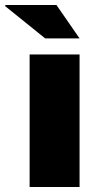

<svg xmlns="http://www.w3.org/2000/svg" viewBox="-58 -745 397 765"><path d="M60 0V-528H259V0ZM259 -592H122L-38 -721L-36 -725H167Z"/></svg>

Font: Archivo SemiBold Black
Style: Regular
Weight: 900
Version: Version 2.001